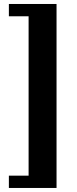

<svg xmlns="http://www.w3.org/2000/svg" viewBox="-20 -725 386 960"><path d="M24.4 214.8V153.3H123V-643.6H24.4V-705.1H262.7V214.8Z"/></svg>

Font: Crimson Pro ExtraBold
Style: Regular
Weight: 800
Designer: Jacques Le Bailly
Foundry: Baron von Fonthausen
Version: Version 1.003